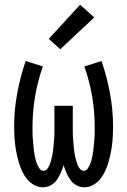

<svg xmlns="http://www.w3.org/2000/svg" viewBox="-20 -787 540 815"><path d="M338 8Q320 8 304.5 -0.5Q289 -9 279 -23Q269 -37 262 -53.5Q255 -70 250 -86Q245 -70 238 -53.5Q231 -37 221 -23Q211 -9 195.5 -0.5Q180 8 162 8Q143 8 125.5 -1.5Q108 -11 95.5 -26Q83 -41 74.5 -59Q66 -77 60.5 -95.5Q55 -114 51 -133Q47 -152 44.5 -171.5Q42 -191 41 -210.5Q40 -230 40 -249Q40 -320 53 -390.5Q66 -461 89 -528L162 -505Q140 -443 129 -378.5Q118 -314 118 -248Q118 -238 118 -228Q118 -218 118.5 -208Q119 -198 120 -188Q121 -178 122 -168Q123 -158 124 -148Q125 -138 127 -128Q129 -118 131.5 -108Q134 -98 138 -89Q142 -80 148 -71Q154 -62 165 -62Q173 -62 179.5 -69Q186 -76 189.5 -84.5Q193 -93 195.5 -101.5Q198 -110 200 -118.5Q202 -127 203.5 -136Q205 -145 206 -153.5Q207 -162 207.5 -171Q208 -180 209 -189Q210 -198 210.5 -207Q211 -216 211 -224.5Q211 -233 211 -242Q211 -251 211 -260V-338H289V-260Q289 -251 289 -242Q289 -233 289 -224.5Q289 -216 289.5 -207Q290 -198 291 -189Q292 -180 292.5 -171Q293 -162 294 -153.5Q295 -145 296.5 -136Q298 -127 300 -118.5Q302 -110 304.5 -101.5Q307 -93 310.5 -84.5Q314 -76 320.5 -69Q327 -62 335 -62Q346 -62 352 -71Q358 -80 362 -89Q366 -98 368.5 -108Q371 -118 373 -128Q375 -138 376 -148Q377 -158 378 -168Q379 -178 380 -188Q381 -198 381.5 -208Q382 -218 382 -228Q382 -238 382 -248Q382 -314 371 -378.5Q360 -443 338 -505L411 -528Q434 -461 447 -390.5Q460 -320 460 -249Q460 -230 459 -210.5Q458 -191 455.5 -171.5Q453 -152 449 -133Q445 -114 439.5 -95.5Q434 -77 425.5 -59Q417 -41 404.5 -26Q392 -11 374.5 -1.5Q357 8 338 8ZM236 -578 187 -622 320 -767 380 -713Z"/></svg>

Font: Zed Mono
Style: Regular
Weight: 400
Monospace: yes
Designer: Belleve Invis
Foundry: Belleve Invis
Version: Version 1.0.0; ttfautohint (v1.8.4)